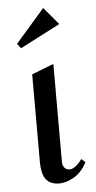

<svg xmlns="http://www.w3.org/2000/svg" viewBox="-53 -766 404 804"><g transform="rotate(-5 148.5 -364.0)"><path d="M182 -84Q182 -69 190 -59.5Q198 -50 212 -50Q235 -50 264 -89L280 -74Q257 -31 224 -13Q191 5 164 5Q127 5 108.5 -17.5Q90 -40 90 -96V-460L182 -496ZM160 -733 38 -593 53 -573 221 -660Z"/></g></svg>

Font: Amita
Style: Regular
Weight: 400
Designer: Eduardo Rodriguez Tunni, Modular Infotech, Brian J. Bonislawsky
Foundry: Eduardo Rodriguez Tunni, Modular Infotech, Brian J. Bonislawsky
Version: Version 1.004